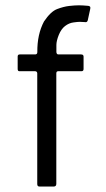

<svg xmlns="http://www.w3.org/2000/svg" viewBox="-20 -695 394 715"><path d="M118.7 -9.7V-422.7Q117.7 -429.8 110.3 -429.8H52Q45.8 -429.8 45.8 -438.5V-484.5Q45.8 -492.3 53.7 -492.3H110.5Q119.2 -492.2 119 -501.2Q118.3 -566.7 143.7 -614.8Q168.8 -652.2 192.6 -661.2Q216.3 -670.3 237.4 -672.8Q258.5 -675.2 274 -675.2Q287.7 -675.2 309.2 -673.2Q318.7 -671.8 316 -661.7L306.8 -619.3Q304.2 -610.7 296.5 -612.7Q287.3 -613.7 277 -613.7Q269.5 -613.7 253.2 -611.4Q236.8 -609.2 222.2 -598Q207.7 -586.8 198.8 -564.7Q190 -542.5 190 -527.5V-500.7Q191 -492.3 197.2 -492.3H281.8Q291.2 -492.3 291.2 -484.3V-438.3Q291.2 -429.8 283.7 -429.8H196.7Q189.7 -429.8 189.7 -421.8V-10.5Q189.7 -0.5 180.3 -0.3H127Q118.7 -0.3 118.7 -9.7Z"/></svg>

Font: Vivano Light
Style: Regular
Weight: 300
Designer: Joe Prince, Josias Burgherr
Version: Version 2.064;September 19, 2022;FontCreator 14.0.0.2877 64-